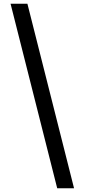

<svg xmlns="http://www.w3.org/2000/svg" viewBox="-20 -852 457 1037"><path d="M37 -832 289 165H380L128 -832Z"/></svg>

Font: Noto Sans Devanagari Condensed Medium
Style: Regular
Weight: 500
Width: 3
Designer: Jelle Bosma - Monotype Design Team
Foundry: Monotype Imaging Inc.
Version: Version 2.004